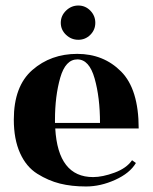

<svg xmlns="http://www.w3.org/2000/svg" viewBox="-20 -665 555 695"><path d="M482 -200H180Q190 -24 317 -24Q351 -24 394.5 -40Q438 -56 458 -85L472 -75Q450 -38 397 -14Q344 10 291.5 10Q239 10 197 -0.5Q155 -11 115 -36Q75 -61 52.5 -111Q30 -161 30 -232Q30 -353 97 -411.5Q164 -470 259.5 -470Q355 -470 418.5 -406Q482 -342 482 -200ZM179 -220H342Q342 -312 322.5 -381Q303 -450 260 -450Q217 -450 198 -383.5Q179 -317 179 -231ZM325 -582.5Q325 -557 307 -539Q289 -521 263.5 -521Q238 -521 219 -539Q200 -557 200 -582.5Q200 -608 219 -626.5Q238 -645 263.5 -645Q289 -645 307 -626.5Q325 -608 325 -582.5Z"/></svg>

Font: Rozha One
Style: Regular
Weight: 400
Designer: Tim Donaldson, Indian Type Foundry
Foundry: Indian Type Foundry
Version: Version 1.300;PS 1.0;hotconv 1.0.78;makeotf.lib2.5.61930; tt